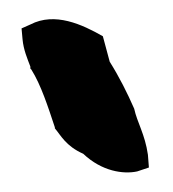

<svg xmlns="http://www.w3.org/2000/svg" viewBox="-20 -755 177 196"><path d="M2 -726 3 -715C4 -704 8 -695 11 -687V-685L12 -684C22 -668 29 -646 36 -625V-624C42 -617 47 -606 65 -598C84 -580 106 -577 120 -580L132 -584L131 -597C128 -618 120 -630 117 -644C110 -660 102 -676 92 -692L85 -718C64 -730 36 -743 11 -730Z"/></svg>

Font: SolarCharger
Style: 950
Weight: 900
Designer: Mew Too
Foundry: Cannot Into Space Fonts/KineticPlasma Fonts
Version: Version 1.100